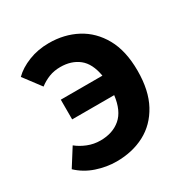

<svg xmlns="http://www.w3.org/2000/svg" viewBox="-139 -694 805 827"><g transform="rotate(-30 263.5 -280.0)"><path d="M210 14Q161 14 111.5 -2.5Q62 -19 25 -54L80 -141Q102 -123 132 -111Q162 -99 195 -99Q256 -99 295 -132.5Q334 -166 343 -239H134V-337H341Q330 -402 293.5 -431Q257 -460 202 -460Q171 -460 145.5 -450Q120 -440 98 -423L34 -508Q63 -537 109.5 -555.5Q156 -574 211 -574Q287 -574 348.5 -541.5Q410 -509 446.5 -444Q483 -379 483 -280Q483 -182 447.5 -116.5Q412 -51 350.5 -18.5Q289 14 210 14Z"/></g></svg>

Font: Chiron Sans HK TT
Style: Bold
Weight: 700
Designer: Ryoko NISHIZUKA 西塚涼子 (kana, bopomofo & ideographs); Paul D. Hunt (Latin, Greek & Cyrillic); Sandoll Communications 산돌커뮤니
Foundry: Adobe
Version: Version 2.022;hotconv 1.0.109;makeotfexe 2.5.65596